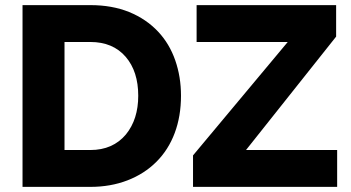

<svg xmlns="http://www.w3.org/2000/svg" viewBox="-20 -730 1370 750"><path d="M591 -98Q638 -145 662.5 -210.5Q687 -276 687 -356Q687 -430 664.5 -494.5Q642 -559 598 -606Q551 -656 484.5 -683Q418 -710 333 -710H68V0H333Q412 0 478 -25.5Q544 -51 591 -98ZM1297 0V-144H941L1293 -587V-710H748V-566H1104L734 -123V0ZM472 -205Q421 -144 333 -144H232V-566H333Q421 -566 471 -508Q520 -451 520 -356Q520 -264 472 -205Z"/></svg>

Font: RT Raleway ExtraBold
Style: Regular
Weight: 400
Designer: Matt McInerney, Pablo Impallari, Rodrigo Fuenzalida — Edited by Milan Moffatt in April 2016
Foundry: Matt McInerney, Pablo Impallari, Rodrigo Fuenzalida — Edited by Milan Moffatt in April 2016
Version: Version 3.001